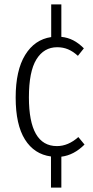

<svg xmlns="http://www.w3.org/2000/svg" viewBox="-20 -700 422 870"><path d="M258 10V150H211V9Q135 -1 93 -68Q51 -135 51 -258Q51 -381 94 -451Q137 -521 212 -532V-680H258V-533Q287 -530 311.5 -517.5Q336 -505 360 -481L333 -447Q311 -467 288.5 -476.5Q266 -486 239 -486Q179 -486 145 -431Q111 -376 111 -259Q111 -38 238 -38Q289 -38 335 -79L363 -45Q315 3 258 10Z"/></svg>

Font: Fira Sans Extra Condensed Light
Style: Regular
Weight: 300
Width: 1
Designer: Carrois Corporate & Edenspiekermann AG
Foundry: Carrois Corporate GbR & Edenspiekermann AG
Version: Version 4.203